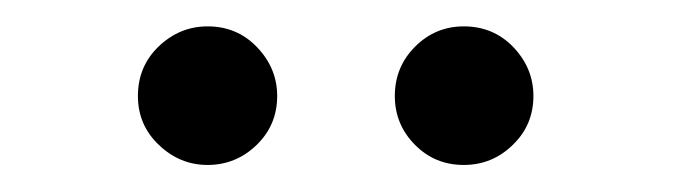

<svg xmlns="http://www.w3.org/2000/svg" viewBox="-20 -630 509 142"><path d="M133.5 -508Q113 -508 97.5 -522.8Q82 -537.5 82 -559Q82 -581 97.5 -595.8Q113 -610.5 133.5 -610.5Q155.5 -610.5 170.2 -595Q185 -579.5 185 -559Q185 -537.5 169.8 -522.8Q154.5 -508 133.5 -508ZM323 -508Q301.5 -508 286.8 -523Q272 -538 272 -559Q272 -580.5 287 -595.5Q302 -610.5 323 -610.5Q345 -610.5 359.8 -595Q374.5 -579.5 374.5 -559Q374.5 -537.5 359.2 -522.8Q344 -508 323 -508Z"/></svg>

Font: Lucymar Sans
Style: Regular
Weight: 400
Foundry: The League of Moveable Type (original font) / Main changes by Cristiano Sobral with portions from Mirco Monsees
Version: Version 2.001;August 30, 2020;FontCreator 13.0.0.2681 64-bit